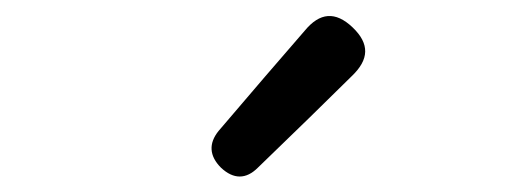

<svg xmlns="http://www.w3.org/2000/svg" viewBox="-20 -877 646 245"><path d="M318 -779 259 -710C246 -694 247 -678 262 -663C278 -648 294 -648 309 -663L374 -726L429 -780C451 -801 452 -821 430 -842C408 -863 388 -861 369 -838Z"/></svg>

Font: GenSenRounded2 TW R
Style: Regular
Weight: 400
Version: Version 2.100;PS 2.1;hotconv 16.6.51;makeotf.lib2.5.65220 DE